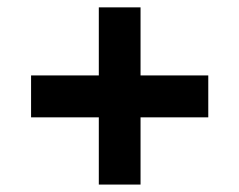

<svg xmlns="http://www.w3.org/2000/svg" viewBox="-20 -556 647 519"><path d="M247.1 -57.1V-238.8H64V-352.1H247.1V-536.1H359.9V-352.1H543V-238.8H359.9V-57.1Z"/></svg>

Font: Uncut Sans
Style: Bold
Weight: 700
Designer: Kasper Nordkvist
Foundry: UNCUT.wtf
Version: Version 1.304;Glyphs 3.2 (3246)